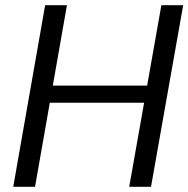

<svg xmlns="http://www.w3.org/2000/svg" viewBox="-20 -720 726 740"><path d="M478 0 602 -700H686L562 0ZM31 0 154 -700H238L115 0ZM155 -324 167 -390H568L556 -324Z"/></svg>

Font: DM Sans 17pt
Style: Italic
Weight: 400
Italic angle: -10°
Version: Version 4.004;gftools[0.9.30]